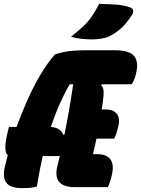

<svg xmlns="http://www.w3.org/2000/svg" viewBox="-34 -964 726 989"><path d="M156 -3Q138 2 119.5 3.5Q101 5 80 5Q17 5 -2 -24Q-21 -53 -10 -101Q-3 -132 6 -165Q-19 -184 6 -285L12 -310H51Q76 -378 106.5 -447Q137 -516 173 -577Q209 -638 249 -684Q275 -692 297 -696.5Q319 -701 346 -703Q373 -705 413 -705H560Q632 -705 657 -675Q682 -645 666 -582Q662 -566 656.5 -553Q651 -540 644 -530H491L487 -524Q498 -516 499.5 -495.5Q501 -475 495 -434Q494 -426 492.5 -417.5Q491 -409 490 -400H510Q551 -400 568.5 -376.5Q586 -353 575 -312Q571 -294 566 -278.5Q561 -263 554 -250H463Q459 -231 454.5 -211Q450 -191 445 -170H467Q517 -170 536 -141Q555 -112 541 -58Q533 -23 521 0H353Q233 0 262 -110Q268 -133 274 -160H186Q169 -85 156 -3ZM293 -269 298 -271Q310 -329 321.5 -395Q333 -461 343 -530H325Q299 -486 274.5 -431Q250 -376 228 -310Q277 -307 293 -269ZM477 -944Q521 -943 562.5 -940.5Q604 -938 636 -926Q651 -921 652 -909Q653 -897 645 -886Q616 -841 588 -816.5Q560 -792 525 -775Q512 -769 487.5 -765Q463 -761 439 -761Q417 -761 386 -764Q355 -767 332 -775Q370 -805 395 -828.5Q420 -852 438.5 -879Q457 -906 477 -944Z"/></svg>

Font: Recursive Mn Csl St XBk
Style: Italic
Weight: 1000
Italic angle: -15°
Monospace: yes
Version: Version 1.079;hotconv 1.0.112;makeotfexe 2.5.65598; ttfautoh